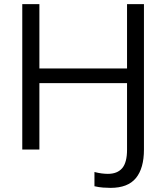

<svg xmlns="http://www.w3.org/2000/svg" viewBox="-20 -725 806 931"><path d="M516 186Q500 186 479.5 184.5Q459 183 438 178V109Q457 114 473.5 116Q490 118 503 118Q549 118 572.5 90.5Q596 63 596 1V-322H171V0H88V-705H171V-393H596V-705H678V0Q678 91 639 138.5Q600 186 516 186Z"/></svg>

Font: Mulish
Style: Regular
Weight: 400
Designer: Vernon Adams
Foundry: Vernon Adams
Version: Version 3.603; ttfautohint (v1.8.3)